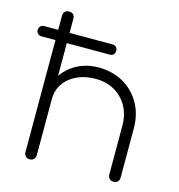

<svg xmlns="http://www.w3.org/2000/svg" viewBox="-114 -881 912 980"><g transform="rotate(15 342.0 -390.5)"><path d="M574 0Q561 0 552.5 -8.5Q544 -17 544 -30V-289Q544 -346 519.5 -390Q495 -434 451.5 -459Q408 -484 351 -484Q296 -484 253 -464Q210 -444 185.5 -408.5Q161 -373 161 -326L121 -328Q125 -392 155.5 -440.5Q186 -489 237 -516.5Q288 -544 351 -544Q425 -544 482 -511.5Q539 -479 571.5 -421.5Q604 -364 604 -289V-30Q604 -17 596 -8.5Q588 0 574 0ZM131 0Q118 0 109.5 -8.5Q101 -17 101 -30V-751Q101 -765 109.5 -773Q118 -781 131 -781Q145 -781 153 -773Q161 -765 161 -751V-30Q161 -17 153 -8.5Q145 0 131 0ZM27 -622Q15 -622 7.5 -629.5Q0 -637 0 -649Q0 -661 7.5 -668.5Q15 -676 27 -676H388Q400 -676 407.5 -668.5Q415 -661 415 -649Q415 -637 407.5 -629.5Q400 -622 388 -622Z"/></g></svg>

Font: ComfortaaLight
Style: Regular
Weight: 300
Designer: Johan Aakerlund
Foundry: Johan Aakerlund
Version: Version 3.104; ttfautohint (v1.8.1.43-b0c9)